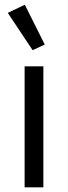

<svg xmlns="http://www.w3.org/2000/svg" viewBox="-20 -799 290 819"><path d="M85 0H165V-516.1H85ZM13.2 -744.1 119.1 -585 170.9 -608.9 85.9 -778.8Z"/></svg>

Font: Plexus Sans
Style: Regular
Weight: 400
Version: Version 2.001;PS 002.001;hotconv 1.0.70;makeotf.lib2.5.58329